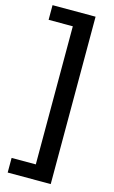

<svg xmlns="http://www.w3.org/2000/svg" viewBox="-150 -837 669 1128"><g transform="rotate(15 184.5 -273.0)"><path d="M283.2 -781.8V236.3H21.4V147.2H168.6V-692.7H21.4V-781.8Z"/></g></svg>

Font: Spartan
Style: Bold
Weight: 700
Designer: Matt Bailey, Mirko Velimirovic
Foundry: Matt Bailey
Version: Version 1.005